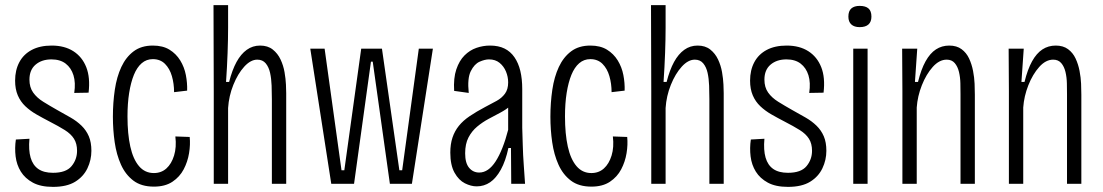

<svg xmlns="http://www.w3.org/2000/svg" viewBox="-20 -718 4309 750"><path d="M187 12Q139 12 108.5 -4.5Q78 -21 61.5 -47.5Q45 -74 41 -107Q37 -140 42 -173L95 -176Q91 -132 99.5 -102.5Q108 -73 129.5 -58Q151 -43 187 -43Q238 -43 259.5 -69Q281 -95 281 -129Q281 -157 269 -176Q257 -195 233 -210Q209 -225 174 -243Q147 -257 122.5 -271Q98 -285 79 -303Q60 -321 49.5 -345.5Q39 -370 39 -403Q39 -444 55.5 -475Q72 -506 104 -523Q136 -540 182 -540Q232 -540 266.5 -518Q301 -496 317 -455.5Q333 -415 326 -356L270 -355Q276 -395 267 -424Q258 -453 236.5 -469.5Q215 -486 181 -486Q143 -486 119 -465.5Q95 -445 95 -407Q95 -377 109.5 -356.5Q124 -336 149 -320.5Q174 -305 204 -288Q231 -273 255.5 -259Q280 -245 298.5 -227Q317 -209 327 -185.5Q337 -162 337 -129Q337 -93 321.5 -60.5Q306 -28 273.5 -8Q241 12 187 12Z M581 11Q532 11 501 -12.5Q470 -36 452.5 -75Q435 -114 428 -162.5Q421 -211 421 -262Q421 -317 428.5 -367.5Q436 -418 454 -456.5Q472 -495 502 -517.5Q532 -540 577 -540Q616 -540 642 -524Q668 -508 684 -482Q700 -456 706 -425Q712 -394 711 -364L660 -358Q660 -391 651.5 -420.5Q643 -450 624.5 -468.5Q606 -487 577 -487Q552 -487 533.5 -471Q515 -455 503 -425.5Q491 -396 484.5 -355Q478 -314 478 -263Q478 -195 489 -145.5Q500 -96 523 -69Q546 -42 581 -42Q610 -42 630 -60Q650 -78 660 -110.5Q670 -143 665 -185L721 -183Q724 -153 718.5 -119.5Q713 -86 697.5 -56.5Q682 -27 653.5 -8Q625 11 581 11Z M815 0V-360L814 -698H871V-609Q871 -588 870.5 -563Q870 -538 869 -511Q868 -484 866.5 -455.5Q865 -427 863 -398H875Q887 -445 904 -476Q921 -507 944 -523.5Q967 -540 996 -540Q1026 -540 1045.5 -524.5Q1065 -509 1076 -485.5Q1087 -462 1091.5 -436Q1096 -410 1097 -387.5Q1098 -365 1098 -354V0H1042V-330Q1042 -356 1041 -383.5Q1040 -411 1035 -433.5Q1030 -456 1018 -470.5Q1006 -485 985 -485Q959 -485 934 -457.5Q909 -430 891.5 -386.5Q874 -343 871 -296V0Z M1274 0 1192 -528H1248L1314 -53H1325L1391 -528H1472L1540 -53H1551L1616 -528H1671L1589 0H1503L1436 -477H1429L1363 0Z M1842 10Q1820 10 1796 -2Q1772 -14 1755.5 -43.5Q1739 -73 1739 -122Q1739 -155 1747.5 -180.5Q1756 -206 1772.5 -226.5Q1789 -247 1815 -264.5Q1841 -282 1875 -300Q1900 -313 1920 -324Q1940 -335 1952.5 -352Q1965 -369 1965 -396Q1965 -418 1956.5 -438.5Q1948 -459 1931.5 -472.5Q1915 -486 1890 -486Q1874 -486 1853.5 -477Q1833 -468 1819 -440Q1805 -412 1811 -355L1754 -363Q1751 -413 1762.5 -447Q1774 -481 1794.5 -501.5Q1815 -522 1841 -531Q1867 -540 1894 -540Q1927 -540 1950.5 -528.5Q1974 -517 1989.5 -494.5Q2005 -472 2012.5 -441Q2020 -410 2020 -370V-219Q2021 -191 2022 -152Q2023 -113 2026 -72.5Q2029 -32 2031 0H1977Q1977 -33 1976.5 -70Q1976 -107 1976 -140H1966Q1955 -89 1936.5 -55.5Q1918 -22 1894.5 -6Q1871 10 1842 10ZM1852 -44Q1870 -44 1886 -55Q1902 -66 1916 -87.5Q1930 -109 1942.5 -140.5Q1955 -172 1965 -211V-316L1994 -338Q1989 -318 1973 -304Q1957 -290 1934.5 -278Q1912 -266 1888.5 -253.5Q1865 -241 1844 -223.5Q1823 -206 1810 -181Q1797 -156 1797 -119Q1797 -81 1812.5 -62.5Q1828 -44 1852 -44Z M2290 11Q2241 11 2210 -12.5Q2179 -36 2161.5 -75Q2144 -114 2137 -162.5Q2130 -211 2130 -262Q2130 -317 2137.5 -367.5Q2145 -418 2163 -456.5Q2181 -495 2211 -517.5Q2241 -540 2286 -540Q2325 -540 2351 -524Q2377 -508 2393 -482Q2409 -456 2415 -425Q2421 -394 2420 -364L2369 -358Q2369 -391 2360.5 -420.5Q2352 -450 2333.5 -468.5Q2315 -487 2286 -487Q2261 -487 2242.5 -471Q2224 -455 2212 -425.5Q2200 -396 2193.5 -355Q2187 -314 2187 -263Q2187 -195 2198 -145.5Q2209 -96 2232 -69Q2255 -42 2290 -42Q2319 -42 2339 -60Q2359 -78 2369 -110.5Q2379 -143 2374 -185L2430 -183Q2433 -153 2427.5 -119.5Q2422 -86 2406.5 -56.5Q2391 -27 2362.5 -8Q2334 11 2290 11Z M2524 0V-360L2523 -698H2580V-609Q2580 -588 2579.5 -563Q2579 -538 2578 -511Q2577 -484 2575.5 -455.5Q2574 -427 2572 -398H2584Q2596 -445 2613 -476Q2630 -507 2653 -523.5Q2676 -540 2705 -540Q2735 -540 2754.5 -524.5Q2774 -509 2785 -485.5Q2796 -462 2800.5 -436Q2805 -410 2806 -387.5Q2807 -365 2807 -354V0H2751V-330Q2751 -356 2750 -383.5Q2749 -411 2744 -433.5Q2739 -456 2727 -470.5Q2715 -485 2694 -485Q2668 -485 2643 -457.5Q2618 -430 2600.5 -386.5Q2583 -343 2580 -296V0Z M3058 12Q3010 12 2979.5 -4.5Q2949 -21 2932.5 -47.5Q2916 -74 2912 -107Q2908 -140 2913 -173L2966 -176Q2962 -132 2970.5 -102.5Q2979 -73 3000.5 -58Q3022 -43 3058 -43Q3109 -43 3130.5 -69Q3152 -95 3152 -129Q3152 -157 3140 -176Q3128 -195 3104 -210Q3080 -225 3045 -243Q3018 -257 2993.5 -271Q2969 -285 2950 -303Q2931 -321 2920.5 -345.5Q2910 -370 2910 -403Q2910 -444 2926.5 -475Q2943 -506 2975 -523Q3007 -540 3053 -540Q3103 -540 3137.5 -518Q3172 -496 3188 -455.5Q3204 -415 3197 -356L3141 -355Q3147 -395 3138 -424Q3129 -453 3107.5 -469.5Q3086 -486 3052 -486Q3014 -486 2990 -465.5Q2966 -445 2966 -407Q2966 -377 2980.5 -356.5Q2995 -336 3020 -320.5Q3045 -305 3075 -288Q3102 -273 3126.5 -259Q3151 -245 3169.5 -227Q3188 -209 3198 -185.5Q3208 -162 3208 -129Q3208 -93 3192.5 -60.5Q3177 -28 3144.5 -8Q3112 12 3058 12Z M3313 0V-528H3369V0ZM3338 -612Q3317 -612 3305.5 -622.5Q3294 -633 3294 -653Q3294 -675 3305.5 -685Q3317 -695 3338 -695Q3361 -695 3372.5 -685Q3384 -675 3384 -653Q3384 -633 3372.5 -622.5Q3361 -612 3338 -612Z M3505 0V-362L3504 -528H3563L3554 -398H3566Q3578 -447 3595.5 -478.5Q3613 -510 3636 -525Q3659 -540 3688 -540Q3717 -540 3736 -526Q3755 -512 3765.5 -489.5Q3776 -467 3781 -441Q3786 -415 3787 -391Q3788 -367 3788 -348V0H3732V-350Q3732 -369 3731.5 -392.5Q3731 -416 3726 -437Q3721 -458 3709.5 -471.5Q3698 -485 3678 -485Q3649 -485 3623.5 -456.5Q3598 -428 3581 -385Q3564 -342 3561 -298V0Z M3921 0V-362L3920 -528H3979L3970 -398H3982Q3994 -447 4011.5 -478.5Q4029 -510 4052 -525Q4075 -540 4104 -540Q4133 -540 4152 -526Q4171 -512 4181.5 -489.5Q4192 -467 4197 -441Q4202 -415 4203 -391Q4204 -367 4204 -348V0H4148V-350Q4148 -369 4147.5 -392.5Q4147 -416 4142 -437Q4137 -458 4125.5 -471.5Q4114 -485 4094 -485Q4065 -485 4039.5 -456.5Q4014 -428 3997 -385Q3980 -342 3977 -298V0Z"/></svg>

Font: Bricolage Grotesque Condensed ExtraLight
Style: Regular
Weight: 250
Width: 3
Designer: Mathieu Triay
Foundry: Atelier Triay
Version: Version 1.000;gftools[0.9.30]